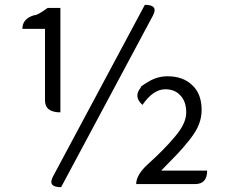

<svg xmlns="http://www.w3.org/2000/svg" viewBox="-20 -765 935 798"><path d="M231 -298Q167 -298 167 -348V-645H73Q73 -688 123 -702Q134 -700 178 -732H231V-298ZM234 13Q177 13 200 -31L582 -745Q639 -745 616 -701L234 13ZM546 0Q546 -38 594 -82Q663 -144 708 -198Q754 -252 754 -297Q754 -343 730 -368Q707 -394 667 -394Q617 -394 572 -329Q533 -364 566 -402Q558 -402 596 -425Q634 -448 676 -448Q741 -448 779 -411Q818 -375 818 -308Q818 -277 807 -249Q797 -221 768 -184Q739 -148 719 -127L650 -56H841Q841 0 791 0Z"/></svg>

Font: Swei Half Moon CJK TC
Style: DemiLight
Weight: 350
Version: Version 2.125